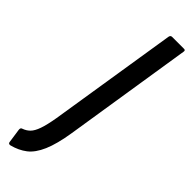

<svg xmlns="http://www.w3.org/2000/svg" viewBox="-324 -657 805 805"><g transform="rotate(45 79.0 -254.5)"><path d="M-29 146Q-40 148 -41 138L-50 76Q-52 63 -42 61Q-25 55 -12.5 42.5Q0 30 9.5 3Q19 -24 27 -71L118 -645Q120 -655 129 -655H200Q209 -655 207 -645L117 -73Q105 3 85.5 48Q66 93 38 114.5Q10 136 -29 146Z"/></g></svg>

Font: Sofia Sans Extra Condensed SemiBold
Style: Italic
Weight: 600
Italic angle: -9°
Designer: Botio Nikoltchev, Ani Petrova
Foundry: lettersoup
Version: Version 4.101